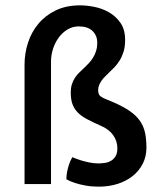

<svg xmlns="http://www.w3.org/2000/svg" viewBox="-20 -696 597 726"><path d="M72.8 -452.1Q72.8 -493.7 85.7 -533.9Q98.6 -574.2 124.8 -605.7Q150.9 -637.2 190.4 -656.5Q230 -675.8 283.2 -675.8Q307.6 -675.8 337.2 -669.9Q366.7 -664.1 392.6 -649.2Q418.5 -634.3 435.8 -609.1Q453.1 -584 453.1 -545.4Q453.1 -519.5 447.3 -500.7Q441.4 -481.9 432.4 -467.3Q423.3 -452.6 412.4 -441.4Q401.4 -430.2 390.6 -419.9Q383.8 -413.1 376.7 -406Q369.6 -398.9 364 -390.9Q358.4 -382.8 354.7 -374Q351.1 -365.2 351.1 -356Q351.1 -345.7 353.8 -339.8Q356.4 -334 363.3 -329.6Q370.1 -325.2 381.1 -320.8Q392.1 -316.4 409.2 -309.1Q447.3 -292.5 471.7 -275.4Q496.1 -258.3 509.8 -238Q523.4 -217.8 528.6 -193.4Q533.7 -168.9 533.7 -137.7Q533.7 -104 519.8 -76.9Q505.9 -49.8 481.7 -30.5Q457.5 -11.2 424.8 -0.7Q392.1 9.8 354 9.8Q326.2 9.8 303.5 5.6Q280.8 1.5 264.6 -3.9Q245.6 -9.8 231 -18.1Q231 -30.8 233.4 -44.9Q235.8 -56.6 240.2 -71.5Q244.6 -86.4 253.4 -101.6Q269 -95.2 285.6 -89.8Q299.8 -85.4 317.1 -81.8Q334.5 -78.1 351.1 -78.1Q364.3 -78.1 377.2 -80.1Q390.1 -82 400.4 -88.4Q410.6 -94.7 417.2 -105.7Q423.8 -116.7 423.8 -135.3Q423.8 -162.1 408.2 -184.6Q392.6 -207 360.8 -220.7Q330.6 -233.9 309.1 -245.4Q287.6 -256.8 273.9 -270.8Q260.3 -284.7 253.9 -302.5Q247.6 -320.3 247.6 -345.7Q247.6 -364.3 252 -377.7Q256.3 -391.1 263.4 -401.9Q270.5 -412.6 279.5 -421.4Q288.6 -430.2 298.3 -439.5Q306.6 -447.3 315.4 -456.5Q324.2 -465.8 331.3 -477.1Q338.4 -488.3 343 -502.4Q347.7 -516.6 347.7 -534.7Q347.7 -561.5 329.8 -578.9Q312 -596.2 277.8 -596.2Q254.9 -596.2 235.6 -584.7Q216.3 -573.2 202.4 -554.4Q188.5 -535.6 180.7 -512Q172.9 -488.3 172.9 -463.9V0H72.8Z"/></svg>

Font: Basic
Style: Regular
Weight: 400
Designer: Magnus Gaarde
Foundry: Magnus Gaarde
Version: Version 1.003; ttfautohint (v1.1) -l 6 -r 16 -G 0 -x 16 -D l